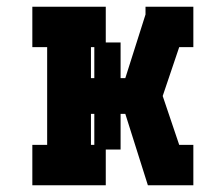

<svg xmlns="http://www.w3.org/2000/svg" viewBox="-20 -550 640 570"><path d="M76 0V-120H120V-410H76V-530H294V-424H338V-318H352L412 -507V-530H554V-410H512L463 -265L512 -120H554V0H419L352 -212H338V-106H294V0ZM250 -318H260V-410H250ZM250 -120H260V-212H250Z"/></svg>

Font: Iosevka Curly Slab HvEx
Style: Regular
Weight: 900
Width: 7
Monospace: yes
Designer: Belleve Invis
Foundry: Belleve Invis
Version: Version 11.1.0; ttfautohint (v1.8.3)